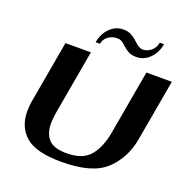

<svg xmlns="http://www.w3.org/2000/svg" viewBox="-156 -1051 1175 1206"><g transform="rotate(20 431.5 -447.5)"><path d="M73 -214Q73 -256 80 -292L152 -700H322L246 -269Q239 -225 239 -195Q239 -129 273.5 -90.5Q308 -52 394 -52Q503 -52 551.5 -111.5Q600 -171 617 -269L693 -700H863L791 -292Q768 -159 678.5 -74.5Q589 10 383 10Q212 10 142.5 -50.5Q73 -111 73 -214ZM466 -905Q497 -905 520 -892.5Q543 -880 566 -858Q581 -843 594 -835.5Q607 -828 621 -828Q653 -828 677.5 -849.5Q702 -871 708 -905H736Q726 -845 687.5 -807.5Q649 -770 600 -770Q567 -770 547 -780.5Q527 -791 504 -812Q489 -827 477 -833.5Q465 -840 449 -840Q414 -840 388 -820.5Q362 -801 357 -770H328Q339 -830 377 -867.5Q415 -905 466 -905Z"/></g></svg>

Font: Fahkwang
Style: Bold Italic
Weight: 700
Italic angle: -10°
Designer: Suppakit Chalermlarp | Katatrad Co.,Ltd.
Foundry: Cadson Demak Co.,Ltd.
Version: Version 1.000; ttfautohint (v1.6)